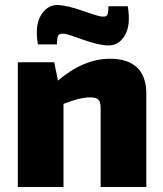

<svg xmlns="http://www.w3.org/2000/svg" viewBox="-20 -745 651 765"><path d="M207 -568H131Q118 -645 144.5 -686.5Q171 -728 214 -725Q252 -722 306 -703Q360 -684 379 -680Q401 -676 406.5 -684Q412 -692 412 -720H489Q502 -645 477 -603Q452 -561 405 -564Q366 -567 310.5 -587Q255 -607 240 -610Q218 -613 212.5 -604.5Q207 -596 207 -568ZM196 -497 211 -424Q313 -511 419 -511Q490 -511 526.5 -475.5Q563 -440 563 -372V0H381V-315Q381 -339 372 -348Q363 -357 340 -357Q297 -357 233 -331V0H51V-497Z"/></svg>

Font: Exo 2.0 Extra Bold
Style: Regular
Weight: 800
Designer: Natanael Gama
Version: Version 1.001;PS 001.001;hotconv 1.0.70;makeotf.lib2.5.58329